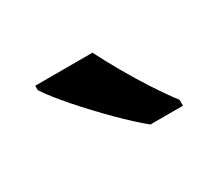

<svg xmlns="http://www.w3.org/2000/svg" viewBox="-48 -854 383 337"><g transform="rotate(-30 143.5 -686.0)"><path d="M156 -766Q167 -744 183 -716Q199 -688 216 -662Q233 -636 247 -618V-606H181Q160 -623 132 -651Q104 -679 78.5 -708Q53 -737 40 -757V-766Z"/></g></svg>

Font: Noto Sans Lao UI Cond Med
Style: Regular
Weight: 500
Width: 3
Designer: Monotype Design Team
Foundry: Monotype Imaging Inc.
Version: Version 2.000; ttfautohint (v1.8.4.7-5d5b)